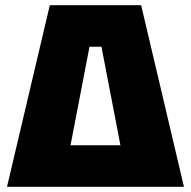

<svg xmlns="http://www.w3.org/2000/svg" viewBox="-20 -720 736 740"><path d="M524 -700 689 0H475L371 -540H325L221 0H7L172 -700ZM62 0V-160H638V0Z"/></svg>

Font: Tektur ExtraBold
Style: Regular
Weight: 800
Designer: Adam Jagosz
Foundry: Adam Jagosz
Version: Version 1.005;gftools[0.9.30]